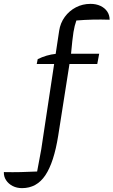

<svg xmlns="http://www.w3.org/2000/svg" viewBox="-145 -766 587 993"><path d="M-31 207Q-58 207 -79.5 196Q-101 185 -113.5 166Q-126 147 -125 124Q-79 125 -37.5 124Q4 123 47 121Q53 86 58.5 59.5Q64 33 68.5 5.5Q73 -22 78 -58L161 -607Q167 -647 190 -678.5Q213 -710 247.5 -728Q282 -746 323 -746Q352 -746 374.5 -735.5Q397 -725 409.5 -706.5Q422 -688 422 -664Q333 -667 250 -660Q245 -646 241.5 -632Q238 -618 235 -600Q232 -582 229 -554Q226 -526 222 -484L156 -64Q134 74 89.5 140.5Q45 207 -31 207ZM45 -435 50 -460Q72 -471 95.5 -478Q119 -485 147 -488H368L358 -435Z"/></svg>

Font: Piazzolla Thin Medium
Style: Italic
Weight: 500
Italic angle: -11.3°
Version: Version 2.005